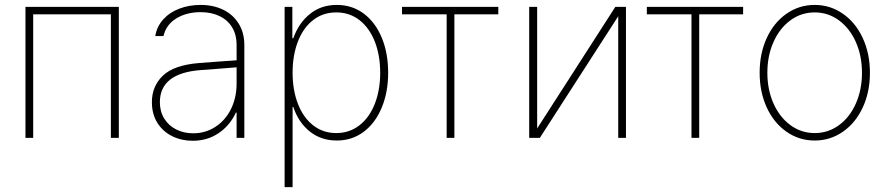

<svg xmlns="http://www.w3.org/2000/svg" viewBox="-20 -558 3589 777"><path d="M83 -530.3H460.9V0H428.7V-500H114.3V0H83Z M783.2 -302.7Q819.8 -305.7 863.5 -308.8Q907.2 -312 937.5 -314V-377.9Q937.5 -417 919.7 -446.8Q901.9 -476.6 868.9 -492.7Q835.9 -508.8 792 -508.8Q734.4 -508.8 693.1 -483.2Q651.9 -457.5 641.6 -412.1H608.4Q614.7 -450.7 640.4 -479.2Q666 -507.8 705.6 -522.9Q745.1 -538.1 792 -538.1Q842.8 -538.1 882.8 -518.8Q922.9 -499.5 945.8 -462.6Q968.8 -425.8 968.8 -376V0H937.5V-102.5H934.6Q911.1 -50.8 865.2 -19.5Q819.3 11.7 759.8 11.7Q714.8 11.7 677 -6.8Q639.2 -25.4 616.9 -60.8Q594.7 -96.2 594.7 -144.5Q594.7 -209.5 639.4 -252Q684.1 -294.4 783.2 -302.7ZM761.7 -18.6Q811 -18.6 851.3 -44.4Q891.6 -70.3 914.6 -116.5Q937.5 -162.6 937.5 -220.7V-285.6L894.5 -282.2Q807.1 -274.9 792 -274.4Q627 -261.7 627 -144.5Q627 -106.9 644.5 -78.4Q662.1 -49.8 692.9 -34.2Q723.6 -18.6 761.7 -18.6Z M1131.8 -530.3H1163.1V-403.3H1167Q1188.5 -464.4 1233.9 -501.2Q1279.3 -538.1 1342.8 -538.1Q1405.3 -538.1 1452.4 -502.7Q1499.5 -467.3 1525.1 -405Q1550.8 -342.8 1550.8 -263.7Q1550.8 -185.1 1524.9 -122.6Q1499 -60.1 1451.9 -24.7Q1404.8 10.7 1342.8 10.7Q1279.3 10.7 1233.4 -26.1Q1187.5 -63 1167 -125H1164.1V199.2H1131.8ZM1340.8 -19.5Q1394.5 -19.5 1435.1 -51.3Q1475.6 -83 1497.1 -138.7Q1518.6 -194.3 1518.6 -263.7Q1518.6 -333.5 1497.1 -388.9Q1475.6 -444.3 1435.3 -476.1Q1395 -507.8 1340.8 -507.8Q1286.6 -507.8 1246.6 -476.3Q1206.5 -444.8 1185.3 -389.2Q1164.1 -333.5 1164.1 -263.7Q1164.1 -193.8 1185.5 -138.2Q1207 -82.5 1247.1 -51Q1287.1 -19.5 1340.8 -19.5Z M1606.9 -530.3H1996.6V-500H1818.8V0H1787.6V-500H1606.9Z M2470.2 -530.3H2513.2V0H2481.9V-492.2L2164.6 0H2121.6V-530.3H2153.8V-38.1Z M2597.7 -530.3H2987.3V-500H2809.6V0H2778.3V-500H2597.7Z M3054.2 -263.7Q3054.2 -341.8 3083 -404.3Q3111.8 -466.8 3162.8 -502.4Q3213.9 -538.1 3276.9 -538.1Q3339.8 -538.1 3391.1 -502.4Q3442.4 -466.8 3471.4 -404.1Q3500.5 -341.3 3500.5 -263.7Q3500.5 -185.5 3471.4 -123Q3442.4 -60.5 3391.1 -24.9Q3339.8 10.7 3276.9 10.7Q3213.9 10.7 3162.8 -24.9Q3111.8 -60.5 3083 -123Q3054.2 -185.5 3054.2 -263.7ZM3468.3 -263.7Q3468.3 -332 3443.6 -387.7Q3418.9 -443.4 3375.2 -475.6Q3331.5 -507.8 3276.9 -507.8Q3222.2 -507.8 3178.5 -475.6Q3134.8 -443.4 3110.1 -387.7Q3085.4 -332 3085.4 -263.7Q3085.4 -195.3 3110.1 -139.6Q3134.8 -84 3178.5 -51.8Q3222.2 -19.5 3276.9 -19.5Q3332 -19.5 3375.7 -51.8Q3419.4 -84 3443.8 -139.6Q3468.3 -195.3 3468.3 -263.7Z"/></svg>

Font: Pretendard Thin
Style: Regular
Weight: 100
Designer: Base glyphs from Inter by Rasmus Andersson; Hangeul glyphs from Noto Sans CJK(Source Han Sans) by Jang Soo-young and Kan
Foundry: Kil Hyung-jin
Version: Version 1.309